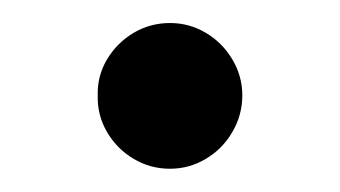

<svg xmlns="http://www.w3.org/2000/svg" viewBox="-20 -140 294 166"><path d="M64.5 -57.6Q64 -74.2 72.5 -88.6Q81.1 -103 95.5 -111.6Q109.9 -120.1 127 -120.1Q143.6 -120.1 158 -111.6Q172.4 -103 180.9 -88.6Q189.5 -74.2 189.5 -57.6Q189.5 -40.5 180.9 -25.9Q172.4 -11.2 158 -2.7Q143.6 5.9 127 5.9Q109.9 5.9 95.5 -2.7Q81.1 -11.2 72.5 -25.9Q64 -40.5 64.5 -57.6Z"/></svg>

Font: Pretendard JP
Style: Regular
Weight: 400
Designer: Base glyphs from Inter by Rasmus Andersson; Hangeul glyphs from Noto Sans CJK(Source Han Sans) by Jang Soo-young and Kan
Foundry: Kil Hyung-jin
Version: Version 1.309